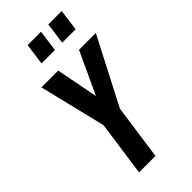

<svg xmlns="http://www.w3.org/2000/svg" viewBox="-299 -1048 1115 1115"><g transform="rotate(-45 258.5 -490.0)"><path d="M122 0 170 -340 70 -750H208L258.5 -490.5L379 -750H517L305 -340L257 0ZM169 -848 187 -980H297L279 -848ZM339 -848 357 -980H467L449 -848Z"/></g></svg>

Font: Mohave
Style: Bold Italic
Weight: 700
Italic angle: -8°
Designer: Gumpita Rahayu
Foundry: Tokotype
Version: Version 2.003; ttfautohint (v1.8.3)